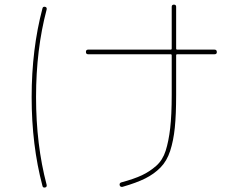

<svg xmlns="http://www.w3.org/2000/svg" viewBox="-20 -790 1040 850"><path d="M735.4 -549.8H370.1Q360.4 -549.8 360.4 -560.1Q360.4 -570.3 370.1 -570.3H735.4Q740.2 -570.3 740.2 -575.2V-759.8Q740.2 -769.5 750 -769.5Q759.8 -769.5 759.8 -759.8V-575.2Q759.8 -570.3 764.6 -570.3H929.7Q939.5 -570.3 939.9 -560.1Q940.4 -549.8 929.7 -549.8H764.6Q759.8 -549.8 759.8 -544.9V-370.1Q759.8 -282.2 753.9 -224.6Q748 -167 733.4 -122.1Q718.8 -77.1 690.4 -48.3Q662.1 -19.5 623 0Q584 19.5 522.5 37.1Q512.7 39.1 509.8 30.3Q507.8 20.5 516.6 17.6Q574.2 2 608.4 -14.2Q642.6 -30.3 671.4 -55.7Q700.2 -81.1 713.4 -122.6Q726.6 -164.1 733.4 -222.2Q740.2 -280.3 740.2 -370.1V-544.9Q740.2 -549.8 735.4 -549.8ZM179.7 40Q169.9 42 168 33.2Q120.1 -147.5 120.1 -359.9Q120.1 -572.3 168 -752.9Q169.9 -761.7 179.7 -759.8Q188.5 -757.8 186.5 -748Q139.6 -571.3 139.6 -360.4Q139.6 -149.4 186.5 28.3Q188.5 38.1 179.7 40Z"/></svg>

Font: Rounded Mgen+ 1m thin
Style: Regular
Weight: 100
Designer: [Source Han Sans]
Ryoko NISHIZUKA  (kana & ideographs); Paul D. Hunt (Latin, Greek & Cyrillic); Wenlong ZHANG  (bopomofo
Version: Version 1.059.20150602